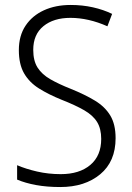

<svg xmlns="http://www.w3.org/2000/svg" viewBox="-20 -744 533 774"><path d="M446 -187Q446 -93 384 -41.5Q322 10 223 10Q169 10 125.5 2Q82 -6 49 -20V-78Q84 -63 129.5 -52.5Q175 -42 225 -42Q300 -42 344 -79Q388 -116 388 -184Q388 -225 371.5 -252Q355 -279 319.5 -299.5Q284 -320 228 -342Q176 -363 137 -387.5Q98 -412 77 -448.5Q56 -485 56 -542Q56 -600 83 -640.5Q110 -681 157 -702.5Q204 -724 265 -724Q312 -724 354.5 -714.5Q397 -705 432 -688L413 -638Q375 -655 337.5 -663.5Q300 -672 264 -672Q196 -672 155 -638.5Q114 -605 114 -543Q114 -499 131.5 -471.5Q149 -444 183 -424.5Q217 -405 265 -386Q322 -363 362.5 -338.5Q403 -314 424.5 -278.5Q446 -243 446 -187Z"/></svg>

Font: Noto Sans Sinhala SemiCondensed Light
Style: Regular
Weight: 300
Width: 4
Designer: Jelle Bosma - Monotype Design Team
Foundry: Monotype Imaging Inc.
Version: Version 2.006; ttfautohint (v1.8.4.7-5d5b)